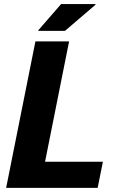

<svg xmlns="http://www.w3.org/2000/svg" viewBox="-20 -912 550 932"><path d="M198.7 -127H479.5L454.1 0H9.8L151.9 -710.9H315.4ZM276.4 -892.1H442.9L443.8 -889.2L295.4 -762.2H166.5L165.5 -764.6Z"/></svg>

Font: Roboto-BlackItalic
Style: Italic
Weight: 900
Italic angle: -12°
Designer: Google
Version: Version 1.100141; 2013